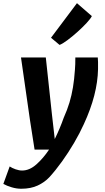

<svg xmlns="http://www.w3.org/2000/svg" viewBox="-80 -910 644 1180"><path d="M50.5 250Q21.5 250 -7.8 241.2Q-37 232.5 -59.5 220.5L-20.5 113Q-5.5 123 15.8 130.5Q37 138 56 138Q101.5 138 144 100Q186.5 62 221.5 9.5H132.5L104 -173.5L49 -557H201.5L239 -208.5L256.5 -55.5Q287.5 -118 311.5 -186Q333.5 -235 347 -280Q360.5 -325 368.5 -373.8Q376.5 -422.5 380.5 -481.5Q382 -497 382.5 -516.2Q383 -535.5 383 -557H521Q522 -548 522.5 -529Q523 -510 522.5 -485Q519.5 -329 435.5 -147.5Q410.5 -92 375.5 -32.2Q340.5 27.5 301 82.5Q261.5 137.5 223 179.5Q194.5 210 152 230Q109.5 250 50.5 250ZM286 -634 233.5 -678 393 -890.5 484.5 -811Q477 -795.5 452.5 -769Q428 -742.5 396 -713.8Q364 -685 334 -662.8Q304 -640.5 286 -634Z"/></svg>

Font: Merriweather Sans Italic
Style: Bold
Weight: 700
Italic angle: -7.5°
Designer: Eben Sorkin
Foundry: Eben Sorkin
Version: Version 1.008; ttfautohint (v1.7.19-72a1) -l 8 -r 50 -G 200 